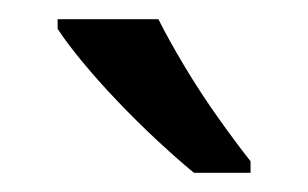

<svg xmlns="http://www.w3.org/2000/svg" viewBox="-20 -786 321 200"><path d="M145 -766Q156 -744 172.5 -716.5Q189 -689 207.5 -663Q226 -637 241 -618V-606H182Q165 -620 144 -639.5Q123 -659 102.5 -680.5Q82 -702 65.5 -722Q49 -742 40 -756V-766Z"/></svg>

Font: hexsinhala15
Style: Book
Weight: 400
Designer: Jelle Bosma - Monotype Design Team
Foundry: Monotype Imaging Inc.
Version: Version 2.003